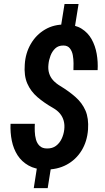

<svg xmlns="http://www.w3.org/2000/svg" viewBox="-20 -845 528 969"><path d="M376.5 -824.7 353 -678.7H282.2L305.7 -824.7ZM241.7 -27.3 220.7 104.5H150.4L170.9 -27.3ZM304.2 -190.4Q307.1 -214.8 301.5 -235.4Q295.9 -255.9 282.5 -272Q269 -288.1 247.6 -300.3Q202.1 -326.2 168.5 -355.2Q134.8 -384.3 117.7 -423.6Q100.6 -462.9 105 -519.5Q108.4 -576.7 135.3 -623Q162.1 -669.4 207.3 -696Q252.4 -722.7 311.5 -721.2Q359.9 -720.2 391.8 -700.2Q423.8 -680.2 442.4 -647Q460.9 -613.8 468 -573.2Q475.1 -532.7 472.7 -491.2H350.6Q351.1 -504.9 351.1 -525.6Q351.1 -546.4 347.4 -566.7Q343.8 -586.9 332.5 -601.1Q321.3 -615.2 300.3 -615.2Q274.9 -615.7 259 -600.8Q243.2 -585.9 234.9 -564Q226.6 -542 224.6 -520.5Q221.7 -495.6 227.8 -475.6Q233.9 -455.6 248 -439.9Q262.2 -424.3 283.2 -411.6Q327.6 -384.8 361.1 -355.2Q394.5 -325.7 411.4 -286.9Q428.2 -248 424.3 -191.4Q419.9 -130.9 391.6 -85Q363.3 -39.1 316.2 -13.7Q269 11.7 207.5 10.7Q158.2 9.8 123.8 -9.8Q89.4 -29.3 68.6 -61.5Q47.9 -93.8 39.6 -134.8Q31.2 -175.8 33.2 -220.2H155.8Q154.8 -203.1 155.5 -181.6Q156.2 -160.2 161.6 -140.6Q167 -121.1 180.4 -108.4Q193.8 -95.7 217.3 -95.7Q244.1 -95.2 262.5 -108.9Q280.8 -122.6 291 -144.3Q301.3 -166 304.2 -190.4Z"/></svg>

Font: Roboto Condensed SemiBold
Style: Italic
Weight: 600
Italic angle: -12°
Designer: Christian Robertson
Foundry: Google
Version: Version 3.008; 2023